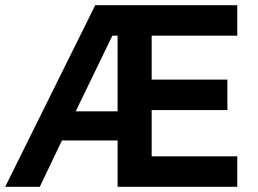

<svg xmlns="http://www.w3.org/2000/svg" viewBox="-20 -718 990 738"><path d="M432 -178H218L133 0H0L346 -698H892V-581H563V-412H854V-295H563V-117H892V0H432ZM412 -581 271 -290H432V-581Z"/></svg>

Font: IBM Plex Sans Thai Looped SemiBold
Style: Regular
Weight: 600
Designer: Mike Abbink, Paul van der Laan, Pieter van Rosmalen, Ben Mitchell, Mark Frömberg
Foundry: Bold Monday
Version: Version 1.1